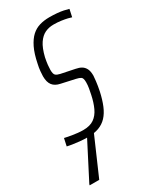

<svg xmlns="http://www.w3.org/2000/svg" viewBox="-199 -574 672 820"><g transform="rotate(-30 137.0 -164.0)"><path d="M84 8Q64 8 44 6Q24 4 8.5 1.5Q-7 -1 -15 -3L-7 -40Q-2 -39 7 -37Q16 -35 28.5 -33Q41 -31 55 -29.5Q69 -28 82 -28Q115 -28 135 -42Q155 -56 167 -82Q179 -108 186 -142Q189 -156 191.5 -170.5Q194 -185 194 -199Q194 -220 186 -225Q178 -230 164 -233L96 -248Q71 -253 59 -268.5Q47 -284 47 -313Q47 -321 48.5 -337.5Q50 -354 54 -371Q63 -416 77 -444.5Q91 -473 108.5 -489Q126 -505 148 -511.5Q170 -518 196 -518Q215 -518 233 -516.5Q251 -515 265 -512Q279 -509 289 -506L281 -469Q276 -471 263.5 -474Q251 -477 233.5 -479.5Q216 -482 196 -482Q173 -482 154 -473Q135 -464 120 -442Q105 -420 95 -379Q91 -359 89.5 -345Q88 -331 88 -321Q88 -300 95 -294Q102 -288 116 -285L184 -271Q200 -268 211 -261.5Q222 -255 228.5 -242.5Q235 -230 235 -208Q235 -203 232.5 -181.5Q230 -160 225 -136Q217 -99 205.5 -71.5Q194 -44 177.5 -26.5Q161 -9 138 -0.5Q115 8 84 8ZM-13 190 -12 185 92 -17H124L122 -12L34 190Z"/></g></svg>

Font: Saira UltraCondensed ExtraLight
Style: Italic
Weight: 250
Width: 1
Italic angle: -12°
Designer: Hector Gatti with collaboration of the Omnibus-Type team
Foundry: Omnibus-Type
Version: Version 1.101